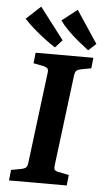

<svg xmlns="http://www.w3.org/2000/svg" viewBox="-55 -812 460 848"><g transform="rotate(5 175.0 -388.5)"><path d="M18 0 23 -47 71 -56Q83 -59 88.5 -64Q94 -69 96 -83L147 -491Q148 -504 143 -508.5Q138 -513 127 -516L81 -525L86 -572H342L337 -525L289 -516Q277 -513 271.5 -507.5Q266 -502 264 -489L213 -81Q212 -68 216.5 -63Q221 -58 233 -56L279 -47L274 0ZM350 -634 316 -603Q295 -619 270.5 -639Q246 -659 224 -681Q202 -703 187 -724L255 -777ZM200 -637 169 -603Q146 -617 120 -637Q94 -657 70 -678Q46 -699 29 -718L93 -777Z"/></g></svg>

Font: Rasa SemiBold
Style: Italic
Weight: 600
Italic angle: -7.10001°
Designer: Anna Giedrys (Yrsa+Rasa design), David Brezina (Yrsa art-direction, Rasa art-direction, design)
Foundry: Rosetta Type Foundry
Version: Version 2.004